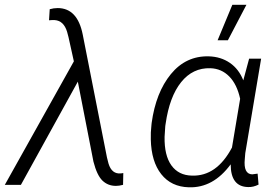

<svg xmlns="http://www.w3.org/2000/svg" viewBox="-50 -774 1159 804"><path d="M191.4 -740.2Q274.4 -740.2 296.4 -629.4L397.9 -114.7L404.3 -89.4Q418 -43.9 456.5 -47.9L466.3 -49.3L465.3 0Q448.7 4.4 435.5 4.4Q401.9 4.4 378.9 -17.8Q356 -40 341.3 -97.2L275.9 -432.1L37.6 0H-29.8L259.3 -517.1L236.8 -618.7L231 -640.6Q216.8 -687.5 178.7 -689.9H167L155.3 -689L158.2 -735.4Q174.8 -740.2 191.4 -740.2Z M580.6 0ZM1043.5 -528.3 977.1 -132.8 975.1 -108.4Q968.8 -44.9 1006.3 -43.9L1028.8 -46.9L1032.7 -1Q1010.3 10.3 988.8 9.3Q916 7.8 916 -85.9Q842.8 13.7 740.7 10.3Q667 8.3 625.2 -44.7Q583.5 -97.7 581.5 -189.9Q580.6 -219.7 584 -248.5L585 -258.8Q602.5 -386.7 665.5 -463.6Q728.5 -540.5 824.2 -538.1Q875 -536.6 912.6 -510.7Q950.2 -484.9 968.8 -437.5L993.2 -528.3ZM642.1 -246.1 639.2 -201.2Q637.7 -123.5 667.7 -81.5Q697.8 -39.6 753.9 -38.6Q857.4 -35.2 921.4 -156.2L955.6 -360.4Q942.4 -420.9 909.9 -453.9Q877.4 -486.8 831.1 -488.3Q757.3 -490.7 708.5 -429.9Q659.7 -369.1 643.6 -255.9ZM922.9 -753.9H981.9L904.3 -605.5H861.3Z"/></svg>

Font: Roboto Light
Style: Italic
Weight: 300
Italic angle: -12°
Designer: Google
Version: Version 2.134; 2016; ttfautohint (v1.6)